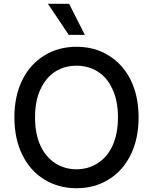

<svg xmlns="http://www.w3.org/2000/svg" viewBox="-20 -984 808 1014"><path d="M669 -164Q627 -80 552 -35Q479 10 384 10Q290 10 216 -35Q141 -80 99 -164Q56 -250 56 -364Q56 -478 99 -564Q141 -647 216 -692Q290 -737 384 -737Q479 -737 552 -692Q627 -647 669 -564Q712 -478 712 -364Q712 -250 669 -164ZM574 -513Q546 -575 496 -606Q447 -637 384 -637Q321 -637 272 -606Q223 -575 194 -513Q165 -452 165 -364Q165 -277 194 -214Q222 -154 272 -122Q322 -90 384 -90Q446 -90 496 -122Q546 -154 574 -214Q603 -277 603 -364Q603 -452 574 -513ZM345 -964 428 -800H343L233 -964Z"/></svg>

Font: Sinter Medium
Style: Regular
Weight: 500
Foundry: Adobe & rsms
Version: Version 1.000